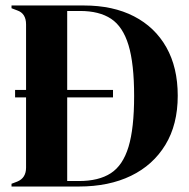

<svg xmlns="http://www.w3.org/2000/svg" viewBox="-20 -680 688 700"><path d="M22 0V-10L43 -18Q75 -31 75 -69V-325H35V-352H75V-591Q75 -631 43 -642L22 -650V-660H286Q392 -660 468.5 -620.5Q545 -581 586.5 -507.5Q628 -434 628 -331Q628 -226 583 -152Q538 -78 457.5 -39Q377 0 268 0ZM225 -20H268Q340 -20 384 -48.5Q428 -77 448.5 -144.5Q469 -212 469 -330Q469 -448 448.5 -515.5Q428 -583 385 -611.5Q342 -640 272 -640H225V-352H392V-325H225Z"/></svg>

Font: DM Serif Display
Style: Regular
Weight: 400
Designer: Colophon Foundry, Frank Grießhammer
Foundry: Colophon Foundry
Version: Version 5.200; ttfautohint (v1.8.3)